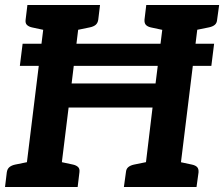

<svg xmlns="http://www.w3.org/2000/svg" viewBox="-26 -744 892 764"><path d="M64 -570H826L815 -482H53ZM69 0 158 -724H297L259 -412H593L632 -724H771L682 0H543L581 -316H247L208 0ZM-6 0 1 -58Q3 -72 11.5 -79Q20 -86 34 -89L93 -101V0ZM184 0 209 -101 265 -89Q278 -86 285 -79Q292 -72 290 -58L283 0ZM182 -724 157 -623 101 -635Q88 -638 81 -645Q74 -652 76 -666L83 -724ZM372 -724 365 -666Q363 -652 354.5 -645Q346 -638 331 -635L273 -623V-724ZM467 0 475 -58Q476 -72 484.5 -79Q493 -86 507 -89L566 -101V0ZM657 0 682 -101 738 -89Q752 -86 758.5 -79Q765 -72 764 -58L756 0ZM656 -724 630 -623 574 -635Q561 -638 554.5 -645Q548 -652 549 -666L556 -724ZM846 -724 838 -666Q837 -652 828.5 -645Q820 -638 805 -635L746 -623V-724Z"/></svg>

Font: Aleo
Style: Bold Italic
Weight: 700
Italic angle: -7°
Version: Version 2.001;gftools[0.9.29]